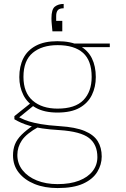

<svg xmlns="http://www.w3.org/2000/svg" viewBox="-20 -722 640 974"><path d="M272 232Q206 232 155.5 211.5Q105 191 75.5 154Q46 117 46 66Q46 35 56 10Q66 -15 89.5 -38.5Q113 -62 153 -89L175 -78Q114 -44 91 -10Q68 24 68 64Q68 108 94.5 141.5Q121 175 167 193.5Q213 212 272 212Q336 212 381 194.5Q426 177 450 146Q474 115 474 75Q474 11 431.5 -22Q389 -55 282 -62Q231 -65 194.5 -70.5Q158 -76 132 -83.5Q106 -91 87 -99.5Q68 -108 53 -117V-133L137 -200L159 -193L68 -119L62 -133Q76 -128 90.5 -120.5Q105 -113 127.5 -106Q150 -99 186.5 -92.5Q223 -86 283 -82Q363 -77 409.5 -57.5Q456 -38 476 -5.5Q496 27 496 72Q496 113 473.5 150Q451 187 402 209.5Q353 232 272 232ZM271 -151Q205 -151 162 -175Q119 -199 98.5 -240Q78 -281 78 -331Q78 -386 98.5 -426.5Q119 -467 162 -490Q205 -513 271 -513Q341 -513 383.5 -490Q426 -467 446 -426.5Q466 -386 466 -331Q466 -281 446 -240Q426 -199 383.5 -175Q341 -151 271 -151ZM272 -171Q361 -171 403 -214Q445 -257 445 -332Q445 -415 401 -454Q357 -493 272 -493Q193 -493 146 -454Q99 -415 99 -332Q99 -252 146 -211.5Q193 -171 272 -171ZM366 -483 357 -501H537V-483ZM303 -702V-680Q281 -680 273 -670Q265 -660 265 -641V-616H296V-563H246Q244 -585 242.5 -599.5Q241 -614 241 -629Q241 -675 258.5 -688.5Q276 -702 303 -702Z"/></svg>

Font: DM Sans 18pt Thin
Style: Regular
Weight: 250
Designer: Colophon Foundry, Jonny Pinhorn
Foundry: Colophon Foundry
Version: Version 4.004;gftools[0.9.30]